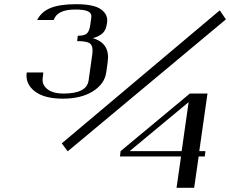

<svg xmlns="http://www.w3.org/2000/svg" viewBox="-20 -812 1097 915"><path d="M274.4 -128.9 1027.3 -762.7 1056.6 -719.7 302.7 -90.8ZM878.9 -325.2 597.7 -91.8H845.7ZM968.8 -366.2 929.7 -91.8H959L956.1 -66.4H926.8L905.3 83H821.3L842.8 -66.4H551.8L554.7 -91.8L884.8 -366.2ZM342.8 -792Q427.7 -792 461.9 -767.1Q496.1 -742.2 490.2 -704.1Q486.3 -670.9 470.7 -655.3Q455.1 -639.6 422.9 -629.9Q505.9 -605.5 493.2 -516.6L486.3 -466.8Q478.5 -412.1 422.9 -377Q367.2 -341.8 279.3 -341.8Q190.4 -341.8 145 -377.4Q99.6 -413.1 107.4 -466.8H186.5L183.6 -441.4Q178.7 -409.2 205.1 -387.7Q231.4 -366.2 283.2 -366.2Q393.6 -366.2 402.3 -428.7L419.9 -553.7Q424.8 -587.9 411.6 -602.1Q398.4 -616.2 347.7 -616.2L350.6 -641.6Q383.8 -641.6 395 -653.3Q406.2 -665 410.2 -693.4L415 -727.5Q418 -749 399.9 -757.8Q381.8 -766.6 338.9 -766.6Q252 -766.6 236.3 -716.8H157.2Q176.8 -755.9 220.7 -773.9Q264.6 -792 342.8 -792Z"/></svg>

Font: okolaks
Style: RegularItalic
Weight: 500
Italic angle: -8°
Version: Version 000.6.0